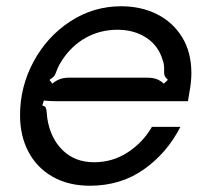

<svg xmlns="http://www.w3.org/2000/svg" viewBox="-20 -583 672 613"><path d="M44 -215Q44 -306 87 -386Q130 -466 204 -514.5Q278 -563 367 -563Q430 -563 480.5 -538Q531 -513 561 -465Q591 -417 591 -349Q591 -322 585 -290L580 -260H185Q178 -260 157.5 -260Q137 -260 120 -262L115 -246Q124 -244 126 -239.5Q128 -235 129 -225Q130 -215 131 -205Q141 -141 180.5 -103Q220 -65 280 -65Q340 -65 388.5 -97Q437 -129 465 -178H556Q513 -94 439 -42Q365 10 267 10Q199 10 148.5 -18.5Q98 -47 71 -98Q44 -149 44 -215ZM147 -316Q159 -326 171.5 -330.5Q184 -335 201 -335H449Q468 -335 480 -330.5Q492 -326 503 -316L516 -328Q508 -336 506 -340.5Q504 -345 504 -352V-363Q504 -379 500 -389Q487 -436 448 -462Q409 -488 355 -488Q300 -488 254 -462.5Q208 -437 177 -389Q168 -375 164.5 -366Q161 -357 160 -355Q157 -346 153.5 -341Q150 -336 138 -328Z"/></svg>

Font: Open Sauce Sans
Style: Italic
Weight: 400
Italic angle: -10°
Designer: Alfredo Marco Pradil
Foundry: Creative Sauce Fz LLC
Version: Version 1.477